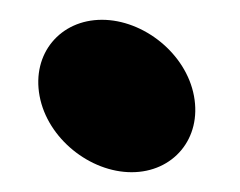

<svg xmlns="http://www.w3.org/2000/svg" viewBox="-20 -113 242 194"><path d="M20 -16C28 27 71 61 113 61C155 61 184 27 176 -16C168 -59 125 -93 83 -93C41 -93 12 -59 20 -16Z"/></svg>

Font: Charger EcoBlack
Style: OpObl
Weight: 1000
Designer: Jasper
Foundry: Cannot Into Space Fonts
Version: Version 1.1